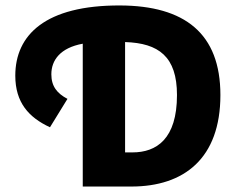

<svg xmlns="http://www.w3.org/2000/svg" viewBox="-20 -683 873 703"><path d="M283 0H461C654 0 787 -103 787 -335C787 -561 656 -662 420 -663C146 -664 36 -555 36 -406C36 -308 85 -253 163 -217L227 -321C189 -341 168 -367 168 -411C168 -463 201 -508 283 -523ZM438 -125V-529C561 -525 628 -476 628 -335C628 -174 553 -125 465 -125Z"/></svg>

Font: Source Sans Pro
Style: Bold
Weight: 700
Designer: Paul D. Hunt
Foundry: Adobe Systems Incorporated
Version: Version 3.006;hotconv 1.0.111;makeotfexe 2.5.65597